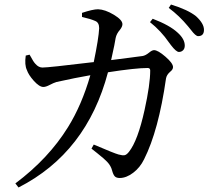

<svg xmlns="http://www.w3.org/2000/svg" viewBox="-20 -792 923 850"><path d="M62 38 48 20Q195 -90 281 -229Q342 -327 380 -459Q316 -448 230 -429Q217 -425 200 -416Q183 -407 172 -407Q154 -407 129 -435Q106 -461 99 -482Q88 -505 94 -546L111 -550Q112 -548 115 -543Q128 -518 137 -509Q151 -493 168 -493Q195 -493 385 -516Q392 -517 395 -517Q417 -623 419 -667Q419 -692 402 -699Q382 -708 343 -717V-735Q391 -751 414 -751Q445 -750 483.5 -727Q522 -704 522 -685Q522 -674 511 -660Q496 -643 492 -624Q490 -615 486 -591Q477 -548 472 -526L611 -544Q624 -546 640 -559Q653 -570 662 -570Q679 -570 712.5 -541Q746 -512 746 -495Q746 -484 733 -474Q718 -461 715 -445Q682 -214 618 -87Q600 -50 569.5 -27Q539 -4 510 -4Q495 -4 488 -11.5Q481 -19 476 -38Q471 -58 454 -76Q443 -88 409 -115Q394 -127 385 -134L395 -152Q397 -151 400 -150Q486 -113 505 -108Q523 -103 532 -105Q541 -107 551 -120Q590 -169 620 -305Q645 -418 645 -480Q645 -491 634 -491Q580 -491 458 -472Q364 -116 62 38ZM772 -562Q760 -562 737 -592Q731 -600 728 -604Q693 -655 644 -694L656 -709Q732 -680 767 -647Q798 -619 798 -590Q798 -577 790.5 -569.5Q783 -562 772 -562ZM857 -632Q846 -632 825 -660Q817 -670 812 -676Q774 -722 727 -757L737 -772Q812 -749 848 -720Q883 -688 883 -660Q883 -632 857 -632Z"/></svg>

Font: GenRyuMin TW M
Style: Regular
Weight: 500
Version: Version 1.501;PS 1;hotconv 16.6.51;makeotf.lib2.5.65220